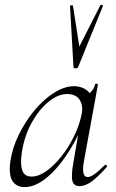

<svg xmlns="http://www.w3.org/2000/svg" viewBox="-20 -751 472 784"><path d="M80 13Q48 13 31.5 -11Q15 -35 22 -91Q30 -146 56.5 -200.5Q83 -255 120.5 -300Q158 -345 200.5 -372Q243 -399 282 -399Q300 -399 317 -392.5Q334 -386 346 -371Q358 -356 360 -332L322 -357Q333 -359 349 -373.5Q365 -388 368 -407Q370 -410 375.5 -409Q381 -408 380 -406L322 -89Q312 -28 338 -28Q350 -28 368 -41.5Q386 -55 408 -77Q411 -80 415 -76Q419 -72 416 -69Q383 -32 356.5 -11.5Q330 9 304 9Q281 9 275.5 -12.5Q270 -34 280 -89L304 -229L320 -246Q289 -172 248.5 -113Q208 -54 164.5 -20.5Q121 13 80 13ZM109 -30Q138 -30 169.5 -52.5Q201 -75 230.5 -112Q260 -149 282 -194Q304 -239 313 -283Q321 -318 305.5 -343Q290 -368 251 -367Q215 -366 176.5 -334Q138 -302 108.5 -248.5Q79 -195 69 -127Q62 -80 71 -55Q80 -30 109 -30ZM280 -477 266 -726Q266 -729 272 -729.5Q278 -730 278 -727L304 -561L390 -730Q391 -732 396.5 -730.5Q402 -729 400 -726L299 -477Q297 -472 288.5 -472Q280 -472 280 -477Z"/></svg>

Font: Cormorant Garamond Light
Style: Italic
Weight: 300
Italic angle: -10°
Designer: Christian Thalmann (Catharsis Fonts)
Foundry: Catharsis Fonts
Version: Version 4.001